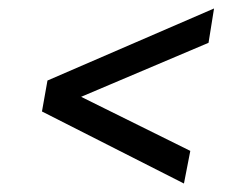

<svg xmlns="http://www.w3.org/2000/svg" viewBox="-20 -571 581 453"><path d="M414 -138 429 -215 114 -371 104 -314 472 -470 485 -551 92 -381 79 -308Z"/></svg>

Font: Roboto Serif 72pt SemiCondensed SemiBold
Style: Italic
Weight: 600
Width: 4
Italic angle: -10°
Designer: Greg Gazdowicz
Foundry: Commercial Type
Version: Version 1.008